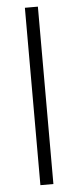

<svg xmlns="http://www.w3.org/2000/svg" viewBox="-55 -812 344 843"><g transform="rotate(-5 116.5 -391.0)"><path d="M145.5 0V-781.8H88.2V0Z"/></g></svg>

Font: Spartan MB
Style: Regular
Weight: 212
Designer: Matt Bailey, Mirko Velimirovic
Foundry: Matt Bailey
Version: Version 1.005